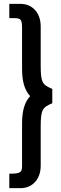

<svg xmlns="http://www.w3.org/2000/svg" viewBox="-20 -705 313 986"><path d="M27.8 261.2H85.9C144.5 261.2 189 217.3 189 146V-57.1C189 -143.1 199.7 -154.3 248.5 -174.8V-248.5C199.7 -269 189 -279.3 189 -365.2V-569.3C189 -641.1 144.5 -685.1 85.9 -685.1H27.8V-611.8C79.1 -611.8 93.3 -616.7 93.3 -564.9V-353.5C93.3 -288.6 105 -244.1 134.8 -211.4C105 -178.2 93.3 -134.3 93.3 -69.3V147.5C93.3 180.2 85.4 187 27.8 187Z"/></svg>

Font: Now ExtraBold
Style: Regular
Weight: 800
Designer: Alfredo Marco Pradil
Foundry: Alfredo Marco Pradil
Version: Version 1.200;hotconv 1.0.109;makeotfexe 2.5.65596